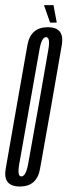

<svg xmlns="http://www.w3.org/2000/svg" viewBox="-44 -710 258 734"><path d="M32 3Q97 3 109 -64.5Q121 -132 151 -300.5Q180.5 -469 192.2 -537.5Q204 -606 139 -606Q73 -606 60.8 -537.5Q48.5 -469 19 -300.5Q-10.5 -132.5 -22.2 -64.8Q-34 3 32 3ZM37.5 -35.5Q21 -35.5 29.8 -84Q38.5 -132.5 68 -300.5Q98 -468.5 106.5 -518.2Q115 -568 132 -568Q149.5 -568 140.5 -518.5Q131.5 -469 102.5 -300.5Q72.5 -133 63.8 -84.2Q55 -35.5 37.5 -35.5ZM147.5 -623.5H173L160.5 -690.5H124Z"/></svg>

Font: Anybody UltraCondensed Light
Style: Italic
Weight: 300
Width: 1
Italic angle: -10°
Version: Version 1.113;gftools[0.9.25]